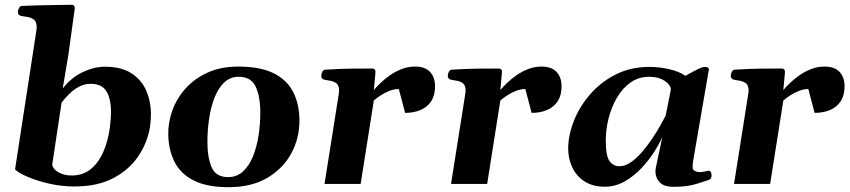

<svg xmlns="http://www.w3.org/2000/svg" viewBox="-20 -776 3586 810"><path d="M43.5 -61.5 133.8 -648.9Q134.3 -651.4 134.3 -653.3Q134.3 -655.3 134.5 -657.5Q134.8 -659.7 134.8 -661.6Q134.8 -685.1 122.3 -693.8Q109.9 -702.6 93.3 -704.8Q76.7 -707 64.9 -710Q60.1 -712.4 57.4 -716.3Q54.7 -720.2 55.7 -729.5Q56.6 -735.4 60.8 -742.9Q64.9 -750.5 70.8 -751Q139.6 -753.9 196.8 -754.6Q253.9 -755.4 283.2 -755.9Q287.1 -755.9 291.3 -752.9Q295.4 -750 295.4 -741.2Q295.4 -740.2 295.4 -739Q295.4 -737.8 294.9 -736.3L267.6 -539.1L244.6 -402.8Q281.7 -449.7 329.8 -472.2Q377.9 -494.6 422.4 -494.6Q490.7 -494.6 533.4 -467.5Q576.2 -440.4 596.4 -394.8Q616.7 -349.1 616.7 -293Q616.7 -269 612.8 -240.2Q602.1 -174.8 563.7 -117.4Q525.4 -60.1 458.5 -24.7Q391.6 10.7 293.5 10.7Q238.3 10.7 185.5 -1.7Q132.8 -14.2 94.2 -31Q55.7 -47.9 43.5 -61.5ZM239.7 -342.8 200.2 -80.6Q205.1 -60.5 228.3 -48.1Q251.5 -35.6 282.2 -35.6Q329.6 -35.6 362.8 -62.5Q396 -89.4 416 -135.5Q436 -181.6 443.8 -240.2Q445.8 -257.3 447 -273.2Q448.2 -289.1 448.2 -303.7Q448.2 -358.4 429.2 -390.4Q410.2 -422.4 362.3 -422.4Q335.4 -422.4 312 -409.4Q288.6 -396.5 270.3 -377.9Q252 -359.4 239.7 -342.8Z M689.9 -205.6Q688.5 -257.8 706.8 -309.1Q725.1 -360.4 762.5 -402.3Q799.8 -444.3 855.5 -469.7Q911.1 -495.1 984.9 -495.1Q1078.6 -495.1 1135.3 -466.6Q1191.9 -438 1217.5 -386.5Q1243.2 -335 1243.2 -266.6Q1243.2 -191.9 1208.5 -128.2Q1173.8 -64.5 1107.2 -25.4Q1040.5 13.7 944.3 13.7Q854.5 13.7 799.1 -13.7Q743.7 -41 717.8 -90.3Q691.9 -139.6 689.9 -205.6ZM942.4 -28.8Q979 -28.8 1004.9 -52.5Q1030.8 -76.2 1046.9 -115.5Q1063 -154.8 1070.6 -203.1Q1078.1 -251.5 1078.1 -300.8Q1078.1 -368.2 1058.8 -410.2Q1039.6 -452.1 986.8 -452.1Q951.2 -452.1 926 -428.2Q900.9 -404.3 885.3 -364.5Q869.6 -324.7 862.3 -275.9Q855 -227.1 855 -177.7Q855 -112.3 872.8 -70.6Q890.6 -28.8 942.4 -28.8Z M1557.1 -396Q1568.4 -409.7 1585.9 -426.5Q1603.5 -443.4 1626 -459Q1648.4 -474.6 1675 -484.9Q1701.7 -495.1 1730.5 -495.1Q1774.4 -495.1 1794.9 -471.9Q1815.4 -448.7 1815.4 -412.6Q1815.4 -374.5 1799.6 -349.6Q1783.7 -324.7 1755.1 -312.3Q1726.6 -299.8 1689 -299.8L1662.6 -400.4Q1643.1 -400.4 1623 -392.6Q1603 -384.8 1585.9 -373.5Q1568.8 -362.3 1557.1 -352.1L1501.5 0H1349.1L1409.2 -379.9Q1410.6 -388.2 1410.6 -394Q1410.6 -416.5 1398.7 -425Q1386.7 -433.6 1371.1 -435.8Q1355.5 -438 1344.7 -440.9Q1335.4 -445.3 1335.4 -455.6Q1335.4 -465.3 1340.1 -473.4Q1344.7 -481.4 1350.6 -481.9Q1418.9 -486.3 1470.7 -486.6Q1522.5 -486.8 1551.8 -486.8Q1555.7 -486.8 1559.8 -483.9Q1564 -481 1564 -472.2Q1564 -472.2 1562.5 -453.9Q1561 -435.5 1557.1 -396Z M2090.8 -396Q2102.1 -409.7 2119.6 -426.5Q2137.2 -443.4 2159.7 -459Q2182.1 -474.6 2208.7 -484.9Q2235.4 -495.1 2264.2 -495.1Q2308.1 -495.1 2328.6 -471.9Q2349.1 -448.7 2349.1 -412.6Q2349.1 -374.5 2333.3 -349.6Q2317.4 -324.7 2288.8 -312.3Q2260.3 -299.8 2222.7 -299.8L2196.3 -400.4Q2176.8 -400.4 2156.7 -392.6Q2136.7 -384.8 2119.6 -373.5Q2102.5 -362.3 2090.8 -352.1L2035.2 0H1882.8L1942.9 -379.9Q1944.3 -388.2 1944.3 -394Q1944.3 -416.5 1932.4 -425Q1920.4 -433.6 1904.8 -435.8Q1889.2 -438 1878.4 -440.9Q1869.1 -445.3 1869.1 -455.6Q1869.1 -465.3 1873.8 -473.4Q1878.4 -481.4 1884.3 -481.9Q1952.6 -486.3 2004.4 -486.6Q2056.2 -486.8 2085.4 -486.8Q2089.4 -486.8 2093.5 -483.9Q2097.7 -481 2097.7 -472.2Q2097.7 -472.2 2096.2 -453.9Q2094.7 -435.5 2090.8 -396Z M2533.7 11.7Q2482.9 12.2 2448 -9.5Q2413.1 -31.2 2395 -68.4Q2377 -105.5 2377 -149.4Q2377 -203.6 2400.1 -263.7Q2423.3 -323.7 2467.8 -376Q2512.2 -428.2 2575.9 -460.9Q2639.6 -493.7 2720.7 -493.7Q2764.2 -493.7 2806.2 -483.4Q2848.1 -473.1 2871.6 -456.1Q2901.4 -473.1 2922.4 -483.4Q2943.4 -493.7 2953.6 -493.7Q2960.4 -493.7 2965.6 -491.5Q2970.7 -489.3 2970.7 -483.4L2903.3 -92.3Q2901.9 -80.1 2901.9 -71.8Q2901.9 -58.1 2912.8 -54Q2923.8 -49.8 2930.2 -49.8Q2941.4 -49.8 2953.9 -52.7Q2966.3 -55.7 2968.3 -55.7Q2975.6 -55.7 2978.8 -50Q2981.9 -44.4 2981.9 -37.6Q2981.9 -25.4 2977.1 -21.5Q2972.2 -17.6 2969.7 -16.6Q2960 -13.2 2919.4 -0.5Q2878.9 12.2 2822.3 12.2Q2781.2 12.2 2763.2 -6.8Q2745.1 -25.9 2745.1 -54.2Q2745.1 -59.6 2749 -78.9Q2752.9 -98.1 2758.1 -122.3Q2763.2 -146.5 2767.8 -167.5Q2772.5 -188.5 2773.9 -197.3Q2761.7 -169.4 2739 -134Q2716.3 -98.6 2685.1 -65.7Q2653.8 -32.7 2615.5 -10.7Q2577.1 11.2 2533.7 11.7ZM2592.8 -74.7Q2617.2 -74.7 2642.1 -92Q2667 -109.4 2690.2 -136.7Q2713.4 -164.1 2733.2 -193.8Q2752.9 -223.6 2767.1 -249Q2781.2 -274.4 2788.1 -287.6L2810.1 -397.9Q2810.1 -417 2784.4 -434.6Q2758.8 -452.1 2718.3 -452.1Q2674.3 -452.1 2640.1 -428Q2606 -403.8 2582.8 -364Q2559.6 -324.2 2547.6 -277.1Q2535.6 -230 2535.6 -184.1Q2535.6 -118.2 2551.5 -96.4Q2567.4 -74.7 2592.8 -74.7Z M3284.7 -396Q3295.9 -409.7 3313.5 -426.5Q3331.1 -443.4 3353.5 -459Q3376 -474.6 3402.6 -484.9Q3429.2 -495.1 3458 -495.1Q3502 -495.1 3522.5 -471.9Q3543 -448.7 3543 -412.6Q3543 -374.5 3527.1 -349.6Q3511.2 -324.7 3482.7 -312.3Q3454.1 -299.8 3416.5 -299.8L3390.1 -400.4Q3370.6 -400.4 3350.6 -392.6Q3330.6 -384.8 3313.5 -373.5Q3296.4 -362.3 3284.7 -352.1L3229 0H3076.7L3136.7 -379.9Q3138.2 -388.2 3138.2 -394Q3138.2 -416.5 3126.2 -425Q3114.3 -433.6 3098.6 -435.8Q3083 -438 3072.3 -440.9Q3063 -445.3 3063 -455.6Q3063 -465.3 3067.6 -473.4Q3072.3 -481.4 3078.1 -481.9Q3146.5 -486.3 3198.2 -486.6Q3250 -486.8 3279.3 -486.8Q3283.2 -486.8 3287.4 -483.9Q3291.5 -481 3291.5 -472.2Q3291.5 -472.2 3290 -453.9Q3288.6 -435.5 3284.7 -396Z"/></svg>

Font: Gelasio
Style: Bold Italic
Weight: 700
Italic angle: -8.5°
Designer: Eben Sorkin
Foundry: Eben Sorkin
Version: Version 1.008